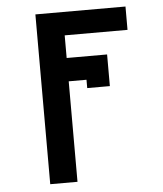

<svg xmlns="http://www.w3.org/2000/svg" viewBox="-53 -566 705 828"><g transform="rotate(-5 300.0 -152.5)"><path d="M131 215V-520H521V-419H249V-321H424V-184H326V-220H249V215Z"/></g></svg>

Font: Iosevka HT Extended
Style: Bold
Weight: 700
Width: 7
Monospace: yes
Designer: Belleve Invis
Foundry: Belleve Invis
Version: Version 32.3.0; ttfautohint (v1.8.4)